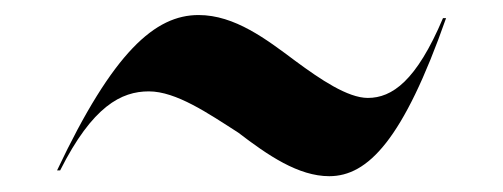

<svg xmlns="http://www.w3.org/2000/svg" viewBox="-20 -442 652 249"><path d="M54 -221H58C100 -304.5 137.5 -323.5 173 -323.5C208.5 -323.5 250 -295 289 -270C327.5 -240.5 367 -213.5 407 -213.5C457 -213.5 503 -260.5 558.5 -418.5H554.5C520 -337 488.5 -315 457 -315C431 -315 395.5 -339 363 -363C325.5 -391 284.5 -422.5 237.5 -422.5C181.5 -422.5 127 -375.5 54 -221Z"/></svg>

Font: Beautique Display Thin
Style: Bold
Weight: 500
Designer: Nhat-Quang Ngo
Version: Version 1.100;Glyphs 3.2.3 (3260)